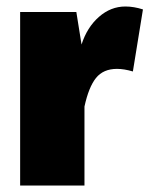

<svg xmlns="http://www.w3.org/2000/svg" viewBox="-20 -571 460 591"><path d="M240 0H42V-534H215L231 -434Q248 -487 284.5 -519Q321 -551 366 -551Q392 -551 420 -542L389 -351Q362 -359 340 -359Q298 -359 275.5 -331Q253 -303 240 -243Z"/></svg>

Font: Trujillo Black
Style: Regular
Weight: 900
Designer: Fira Sans original fonts by bBox Type GmbH, Carrois Corporate GbR, & Edenspiekermann AG / Changes by Cristiano Sobral
Foundry: Fira Sans original fonts by bBox Type GmbH, Carrois Corporate GbR, & Edenspiekermann AG / Changes by Cristiano Sobral
Version: Version 4.301;July 28, 2020;FontCreator 13.0.0.2655 64-bit